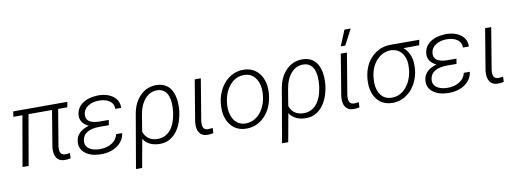

<svg xmlns="http://www.w3.org/2000/svg" viewBox="-70 -1169 4855 1798"><g transform="rotate(-10 2358.0 -270.5)"><path d="M569.3 -478H481.9L424.3 -132.8L423.3 -102.5Q425.3 -49.3 472.2 -47.9Q490.7 -46.9 519 -51.8L516.6 -2.4Q486.3 4.9 458.5 3.9Q408.2 2.9 384.3 -32Q360.4 -66.9 366.7 -133.3L423.8 -478H200.2L117.2 0H59.1L142.1 -478H55.7L64.5 -528.3H578.6Z M608.9 -140.6Q615.7 -237.3 736.8 -272.9Q698.2 -290.5 678.2 -319.1Q658.2 -347.7 660.2 -383.3Q664.1 -450.2 716.6 -491.2Q769 -532.2 858.9 -537.1L880.9 -537.6Q964.8 -535.2 1016.6 -493.9Q1068.4 -452.6 1064.9 -385.3L1008.3 -385.7Q1011.7 -430.7 975.3 -458.7Q939 -486.8 878.9 -488.3Q813 -489.7 768.8 -461.9Q724.6 -434.1 718.8 -385.3Q709.5 -298.3 837.4 -294.4L931.2 -293.9L922.9 -245.1L837.9 -245.6Q757.8 -245.6 715.3 -218.8Q672.9 -191.9 667.5 -140.6Q662.6 -94.7 698.5 -67.6Q734.4 -40.5 800.3 -39.1Q868.2 -38.1 916.5 -68.8Q964.8 -99.6 975.6 -150.9H1033.2Q1022.9 -76.2 957.5 -32Q892.1 12.2 797.9 9.8Q710.4 8.3 657.2 -32.5Q604 -73.2 608.9 -140.6Z M1188 -295.9Q1205.1 -408.7 1271 -474.6Q1336.9 -540.5 1430.7 -538.1Q1483.4 -536.6 1521.2 -510.7Q1559.1 -484.9 1578.4 -435.3Q1597.7 -385.7 1598.6 -323.7Q1599.1 -291.5 1595.7 -260.7Q1578.1 -130.4 1515.4 -58.8Q1452.6 12.7 1359.9 10.3Q1256.3 7.8 1209 -64.5L1160.6 203.1H1102.1ZM1219.7 -129.9Q1252 -41 1349.6 -39.1Q1422.4 -37.6 1471.7 -92.8Q1521 -147.9 1537.1 -260.7L1540.5 -307.6Q1543.9 -393.1 1514.6 -439.9Q1485.4 -486.8 1427.2 -488.8Q1358.9 -491.2 1310.1 -436.5Q1261.2 -381.8 1245.1 -284.7Z M1847.7 -528.3 1781.7 -131.8 1780.8 -102.1Q1782.7 -48.8 1829.6 -47.4Q1841.3 -46.9 1876.5 -51.3L1874 -2.4Q1843.8 4.9 1815.9 3.9Q1765.6 2.9 1741.7 -32Q1717.8 -66.9 1724.1 -133.3L1789.6 -528.3Z M1987.8 0ZM1991.7 -269Q2000.5 -345.7 2038.6 -409.4Q2076.7 -473.1 2133.5 -506.3Q2190.4 -539.6 2256.8 -538.1Q2322.3 -537.1 2368.4 -502.2Q2414.6 -467.3 2435.8 -407Q2457 -346.7 2450.2 -273.4L2449.2 -264.2Q2434.6 -139.2 2360.6 -63.5Q2286.6 12.2 2183.1 9.8Q2094.2 8.3 2041 -55.7Q1987.8 -119.6 1988.8 -224.6L1990.2 -252.4ZM2048.3 -252.4Q2042 -194.3 2056.9 -145.3Q2071.8 -96.2 2104.5 -68.4Q2137.2 -40.5 2186 -39.1Q2238.8 -38.1 2282.5 -65.9Q2326.2 -93.8 2354.5 -144.5Q2382.8 -195.3 2391.1 -256.8L2392.6 -272.9Q2401.4 -367.2 2363.5 -427Q2325.7 -486.8 2253.9 -488.3Q2175.8 -490.7 2118.9 -428Q2062 -365.2 2049.3 -261.2Z M2577.1 -295.9Q2594.2 -408.7 2660.2 -474.6Q2726.1 -540.5 2819.8 -538.1Q2872.6 -536.6 2910.4 -510.7Q2948.2 -484.9 2967.5 -435.3Q2986.8 -385.7 2987.8 -323.7Q2988.3 -291.5 2984.9 -260.7Q2967.3 -130.4 2904.5 -58.8Q2841.8 12.7 2749 10.3Q2645.5 7.8 2598.1 -64.5L2549.8 203.1H2491.2ZM2608.9 -129.9Q2641.1 -41 2738.8 -39.1Q2811.5 -37.6 2860.8 -92.8Q2910.2 -147.9 2926.3 -260.7L2929.7 -307.6Q2933.1 -393.1 2903.8 -439.9Q2874.5 -486.8 2816.4 -488.8Q2748 -491.2 2699.2 -436.5Q2650.4 -381.8 2634.3 -284.7Z M3106.9 0ZM3236.8 -528.3 3170.9 -131.8 3169.9 -102.1Q3171.9 -48.8 3218.8 -47.4Q3230.5 -46.9 3265.6 -51.3L3263.2 -2.4Q3232.9 4.9 3205.1 3.9Q3154.8 2.9 3130.9 -32Q3106.9 -66.9 3113.3 -133.3L3178.7 -528.3ZM3251.5 -743.7H3310.5L3232.9 -595.2H3189.9Z M3915.5 -478 3766.6 -476.6Q3832 -418 3838.4 -323.7Q3844.2 -234.4 3810.1 -155.3Q3775.9 -76.2 3711.9 -32Q3647.9 12.2 3570.8 10.3Q3505.4 8.3 3460.7 -26.1Q3416 -60.5 3396 -121.3Q3376 -182.1 3383.8 -254.4L3385.3 -266.6Q3398.9 -382.8 3472.9 -455.8Q3546.9 -528.8 3652.8 -528.8L3924.8 -528.3ZM3439.5 -203.6Q3442.4 -127.4 3477.8 -84.2Q3513.2 -41 3573.7 -39.1Q3652.8 -36.6 3709.5 -98.1Q3766.1 -159.7 3780.3 -256.8L3782.2 -272.9Q3791.5 -361.3 3756.6 -416.3Q3721.7 -471.2 3650.9 -478Q3571.3 -479 3514.2 -420.9Q3457 -362.8 3443.4 -268.6Q3438.5 -227.5 3439.5 -203.6Z M3915 -140.6Q3921.9 -237.3 4043 -272.9Q4004.4 -290.5 3984.4 -319.1Q3964.4 -347.7 3966.3 -383.3Q3970.2 -450.2 4022.7 -491.2Q4075.2 -532.2 4165 -537.1L4187 -537.6Q4271 -535.2 4322.8 -493.9Q4374.5 -452.6 4371.1 -385.3L4314.5 -385.7Q4317.9 -430.7 4281.5 -458.7Q4245.1 -486.8 4185.1 -488.3Q4119.1 -489.7 4075 -461.9Q4030.8 -434.1 4024.9 -385.3Q4015.6 -298.3 4143.6 -294.4L4237.3 -293.9L4229 -245.1L4144 -245.6Q4064 -245.6 4021.5 -218.8Q3979 -191.9 3973.6 -140.6Q3968.8 -94.7 4004.6 -67.6Q4040.5 -40.5 4106.4 -39.1Q4174.3 -38.1 4222.7 -68.8Q4271 -99.6 4281.7 -150.9H4339.4Q4329.1 -76.2 4263.7 -32Q4198.2 12.2 4104 9.8Q4016.6 8.3 3963.4 -32.5Q3910.2 -73.2 3915 -140.6Z M4608.9 -528.3 4543 -131.8 4542 -102.1Q4543.9 -48.8 4590.8 -47.4Q4602.5 -46.9 4637.7 -51.3L4635.3 -2.4Q4605 4.9 4577.1 3.9Q4526.9 2.9 4502.9 -32Q4479 -66.9 4485.4 -133.3L4550.8 -528.3Z"/></g></svg>

Font: Roboto Light
Style: Italic
Weight: 300
Italic angle: -12°
Designer: Google
Version: Version 2.134; 2016; ttfautohint (v1.6)